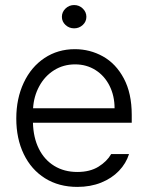

<svg xmlns="http://www.w3.org/2000/svg" viewBox="-20 -734 589 765"><path d="M44.9 -261.7Q44.9 -341.3 74.5 -404.3Q104 -467.3 157.2 -502.7Q210.4 -538.1 278.3 -538.1Q338.4 -538.1 390.1 -509.3Q441.9 -480.5 473.4 -421.4Q504.9 -362.3 504.9 -276.4V-245.1H111.3Q112.8 -185.5 134.8 -141.4Q156.7 -97.2 196.3 -73Q235.8 -48.8 288.1 -48.8Q338.4 -48.8 372.3 -69.8Q406.2 -90.8 422.9 -120.1H494.1Q482.4 -83 453.9 -53.2Q425.3 -23.4 382.8 -6.3Q340.3 10.7 288.1 10.7Q214.4 10.7 159.4 -23.7Q104.5 -58.1 74.7 -119.9Q44.9 -181.6 44.9 -261.7ZM436.5 -302.7Q436.5 -352.1 416.5 -392.1Q396.5 -432.1 360.6 -454.8Q324.7 -477.5 279.3 -477.5Q232.4 -477.5 195.3 -454.1Q158.2 -430.7 136.5 -390.6Q114.7 -350.6 111.8 -302.7ZM226.6 -667Q226.6 -686 241 -700Q255.4 -713.9 275.4 -713.9Q295.4 -713.9 309.8 -700Q324.2 -686 324.2 -667Q324.2 -647.9 309.8 -634.5Q295.4 -621.1 275.4 -621.1Q255.4 -621.1 241 -634.5Q226.6 -647.9 226.6 -667Z"/></svg>

Font: Pretendard Std Light
Style: Regular
Weight: 300
Designer: Base glyphs from Inter by Rasmus Andersson; Hangeul glyphs from Noto Sans CJK(Source Han Sans) by Jang Soo-young and Kan
Foundry: Kil Hyung-jin
Version: Version 1.309